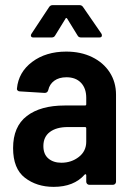

<svg xmlns="http://www.w3.org/2000/svg" viewBox="-20 -720 517 748"><path d="M432 -351V-12Q432 -7 428.5 -3.5Q425 0 420 0H328Q323 0 319.5 -3.5Q316 -7 316 -12V-37Q316 -40 314 -41Q312 -42 310 -40Q268 8 189 8Q123 8 77 -27.5Q31 -63 31 -143Q31 -227 84.5 -268Q138 -309 232 -309H311Q316 -309 316 -314V-339Q316 -376 295.5 -397.5Q275 -419 239 -419Q210 -419 191.5 -405.5Q173 -392 168 -369Q165 -358 154 -358L57 -364Q52 -364 48.5 -367.5Q45 -371 46 -375Q52 -439 105.5 -479Q159 -519 238 -519Q295 -519 339 -497.5Q383 -476 407.5 -438Q432 -400 432 -351ZM316 -168V-220Q316 -225 311 -225H244Q200 -225 174.5 -206Q149 -187 149 -151Q149 -119 168.5 -102.5Q188 -86 219 -86Q258 -86 287 -108.5Q316 -131 316 -168ZM103 -589 171 -692Q176 -700 185 -700H290Q299 -700 304 -692L375 -589Q377 -586 377 -582Q377 -574 367 -574H296Q286 -574 282 -582L242 -647Q240 -650 238 -650Q236 -650 235 -647L195 -582Q191 -574 181 -574H110Q103 -574 101 -578.5Q99 -583 103 -589Z"/></svg>

Font: Barlow Semi Condensed SemiBold
Style: Regular
Weight: 600
Width: 4
Designer: Jeremy Tribby
Foundry: Tribby Type
Version: Version 1.408